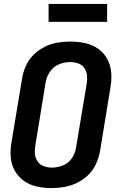

<svg xmlns="http://www.w3.org/2000/svg" viewBox="-20 -956 616 984"><path d="M244 8Q277 8 310.5 2Q344 -4 376 -19.5Q408 -35 433.5 -60.5Q459 -86 473 -118Q487 -150 493 -183L546 -508Q553 -547 550 -584.5Q547 -622 529.5 -654Q512 -686 482.5 -706.5Q453 -727 416 -735Q379 -743 341 -743Q308 -743 274.5 -737.5Q241 -732 209 -716Q177 -700 151.5 -674.5Q126 -649 112 -617Q98 -585 93 -552L39 -227Q32 -189 35 -151Q38 -113 55.5 -81.5Q73 -50 102.5 -29Q132 -8 169 0Q206 8 244 8ZM246 -97Q224 -97 204 -104.5Q184 -112 172.5 -129Q161 -146 159 -167Q157 -188 161 -210L214 -535Q219 -563 236.5 -589Q254 -615 282.5 -626.5Q311 -638 339 -638Q361 -638 381 -631Q401 -624 412.5 -607Q424 -590 426 -568.5Q428 -547 424 -525L370 -201Q366 -172 349 -146Q332 -120 303.5 -108.5Q275 -97 246 -97ZM229 -844H529V-936H229Z"/></svg>

Font: Iosevka Sparkle Oblique
Style: Bold
Weight: 700
Italic angle: -9°
Designer: Belleve Invis
Foundry: Belleve Invis
Version: Version 4.5.0; ttfautohint (v1.8.3)